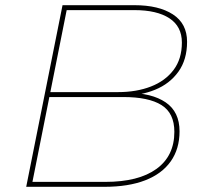

<svg xmlns="http://www.w3.org/2000/svg" viewBox="-20 -720 788 740"><path d="M81 0 221 -700H498Q592 -700 646.5 -664.5Q701 -629 701 -559Q701 -490 667.5 -443.5Q634 -397 577.5 -374Q521 -351 452 -351L471 -362Q565 -362 618.5 -325.5Q672 -289 672 -214Q672 -146 638 -98Q604 -50 539.5 -25Q475 0 382 0ZM105 -19H386Q514 -19 583 -69Q652 -119 652 -212Q652 -284 602.5 -315Q553 -346 455 -346H165L169 -365H435Q506 -365 561.5 -386.5Q617 -408 649 -450.5Q681 -493 681 -556Q681 -618 633 -649.5Q585 -681 498 -681H237Z"/></svg>

Font: Montserrat Thin Thin
Style: Italic
Weight: 250
Italic angle: -11.3°
Version: Version 9.000